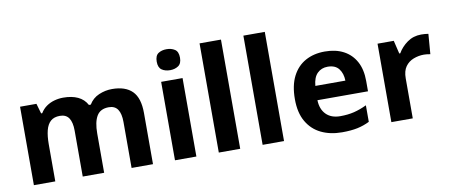

<svg xmlns="http://www.w3.org/2000/svg" viewBox="-68 -1033 3077 1316"><g transform="rotate(-10 1471.0 -375.0)"><path d="M719 -556Q812 -556 859.5 -508.5Q907 -461 907 -356V0H758V-319.4Q758 -377.7 738 -407.4Q718 -437 675.8 -437Q617 -437 592 -395Q567 -353 567 -273.5V0H418V-319.4Q418 -377.7 398 -407.4Q378 -437 335.5 -437Q294.5 -437 271 -416Q247.5 -395.1 237.2 -355Q227 -315 227 -256.8V0H78V-546H192L212.2 -476H220Q237 -504 262 -521.5Q286.9 -539 317.5 -547.5Q348 -556 379 -556Q439 -556 481 -536.5Q523 -517 545 -476H558Q583 -518 627.5 -537Q672 -556 719 -556Z M1209 -546V0H1060V-546ZM1135 -760Q1168 -760 1192 -744.5Q1216 -729 1216 -686.8Q1216 -646 1192 -630Q1168 -614 1135 -614Q1100.7 -614 1077.4 -630Q1054 -646 1054 -686.8Q1054 -729 1077.4 -744.5Q1100.7 -760 1135 -760Z M1514 0H1365V-760H1514Z M1819 0H1670V-760H1819Z M2200 -556Q2276 -556 2330.5 -527Q2385 -498 2415 -443Q2445 -388 2445 -308V-236H2093Q2095 -173 2130.5 -137Q2166 -101 2229 -101Q2282 -101 2325 -111.5Q2368 -122 2414 -144V-29Q2374 -9 2329.5 0.5Q2285 10 2222 10Q2140 10 2077 -20.5Q2014 -51 1978 -113Q1942 -175 1942 -269Q1942 -365 1974.5 -428.5Q2007 -492 2065 -524Q2123 -556 2200 -556ZM2201 -450Q2158 -450 2129.5 -422Q2101 -394 2096 -335H2305Q2304 -385 2279 -417.5Q2254 -450 2201 -450Z M2871 -556Q2882 -556 2897 -555Q2912 -554 2921 -552L2910 -412Q2903 -414 2889.5 -415.5Q2876 -417 2866 -417Q2828 -417 2793 -403.5Q2758 -390 2736.5 -360Q2715 -330 2715 -278V0H2566V-546H2679L2701 -454H2708Q2732 -496 2774 -526Q2816 -556 2871 -556Z"/></g></svg>

Font: Noto Sans Canadian Aboriginal
Style: Regular
Weight: 400
Designer: Monotype Design Team, Typotheque's Kevin King
Foundry: Monotype Imaging Inc.
Version: Version 2.002